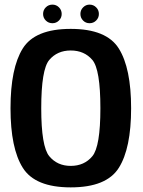

<svg xmlns="http://www.w3.org/2000/svg" viewBox="-20 -806 618 831"><path d="M286 5Q441 5 494.2 -79.5Q547.5 -164 547.5 -337.5Q547.5 -511 494.2 -596Q441 -681 286 -681Q131.5 -681 78.5 -596.2Q25.5 -511.5 25.5 -337.5Q25.5 -164 78.8 -79.5Q132 5 286 5ZM286 -88Q228 -88 193.2 -130Q158.5 -172 158.5 -337.5Q158.5 -505.5 193.2 -546.5Q228 -587.5 286 -587.5Q345 -587.5 379.8 -546.5Q414.5 -505.5 414.5 -337.5Q414.5 -172 379.8 -130Q345 -88 286 -88ZM207 -705.5Q223.5 -705.5 235.2 -717.2Q247 -729 247 -745.5Q247 -762.5 235.2 -774.2Q223.5 -786 207 -786Q190 -786 178.2 -774.2Q166.5 -762.5 166.5 -745.5Q166.5 -729 178.2 -717.2Q190 -705.5 207 -705.5ZM367.5 -705.5Q384.5 -705.5 396.2 -717.2Q408 -729 408 -745.5Q408 -762.5 396.2 -774.2Q384.5 -786 367.5 -786Q351.5 -786 339.8 -774.2Q328 -762.5 328 -745.5Q328 -729 339.5 -717.2Q351 -705.5 367.5 -705.5Z"/></svg>

Font: Anybody SemiCondensed SemiBold
Style: Regular
Weight: 600
Width: 4
Version: Version 1.113;gftools[0.9.25]